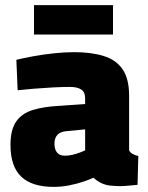

<svg xmlns="http://www.w3.org/2000/svg" viewBox="-20 -719 577 751"><path d="M190 12Q105 12 63 -28Q21 -68 21 -152Q21 -212 43.5 -244Q66 -276 109 -289Q152 -302 212 -305L313 -312V-334Q313 -359 297.5 -369Q282 -379 254 -379Q224 -379 186 -377Q148 -375 112 -372Q76 -369 49 -366L44 -485Q72 -492 110.5 -499Q149 -506 191 -510.5Q233 -515 270 -515Q337 -515 385.5 -500Q434 -485 459.5 -448Q485 -411 485 -344V-132Q488 -123 498.5 -117Q509 -111 521 -109L518 4Q502 5 484 7Q466 9 450.5 9Q435 9 425 8Q395 7 375 -3.5Q355 -14 346 -24Q331 -17 306 -8.5Q281 0 251 6Q221 12 190 12ZM234 -110Q249 -110 263.5 -113.5Q278 -117 291.5 -122Q305 -127 313 -131V-213L240 -206Q216 -204 204.5 -191.5Q193 -179 193 -157Q193 -135 203 -122.5Q213 -110 234 -110ZM113 -584V-699H422V-584Z"/></svg>

Font: Cairo Play Black
Style: Regular
Weight: 900
Version: Version 3.119